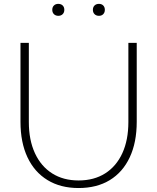

<svg xmlns="http://www.w3.org/2000/svg" viewBox="-20 -953 809 988"><path d="M683.6 -732.4V-326.2Q683.6 -220.2 647.7 -143.6Q611.8 -66.9 544.9 -26.1Q478 14.6 384.3 14.6Q291.5 14.6 224.4 -26.4Q157.2 -67.4 121.3 -143.8Q85.4 -220.2 85.4 -326.2V-732.4H128.4V-325.2Q128.4 -232.4 159.7 -164.8Q190.9 -97.2 248.3 -60.8Q305.7 -24.4 384.3 -24.4Q463.9 -24.4 521.2 -60.8Q578.6 -97.2 609.6 -164.8Q640.6 -232.4 640.6 -325.2V-732.4ZM489.3 -871.6Q475.1 -871.6 466.6 -880.1Q458 -888.7 458 -902.3Q458 -916.5 466.6 -924.8Q475.1 -933.1 489.3 -933.1Q502.9 -933.1 511.2 -924.8Q519.5 -916.5 519.5 -902.3Q519.5 -888.7 511.2 -880.1Q502.9 -871.6 489.3 -871.6ZM280.3 -871.6Q266.1 -871.6 257.6 -880.1Q249 -888.7 249 -902.3Q249 -916.5 257.6 -924.8Q266.1 -933.1 279.8 -933.1Q293.9 -933.1 302.5 -924.8Q311 -916.5 311 -902.3Q311 -888.7 302.5 -880.1Q293.9 -871.6 280.3 -871.6Z"/></svg>

Font: Kumbh Sans ExtraLight
Style: Regular
Weight: 250
Version: Version 1.005